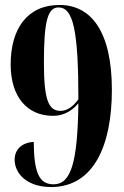

<svg xmlns="http://www.w3.org/2000/svg" viewBox="-20 -744 501 774"><path d="M186 10C357 10 431 -156 431 -382C431 -619 346 -724 220 -724C89 -724 23 -627 23 -484C23 -353 90 -277 194 -277C241 -277 275 -302 296 -328C293 -88 266 -1 196 -1C138 -1 117 -47 116 -172C67 -169 39 -141 39 -100C39 -46 87 10 186 10ZM224 -297C174 -297 157 -345 157 -493C157 -658 172 -714 216 -714C275 -714 296 -622 296 -344C277 -317 252 -297 224 -297Z"/></svg>

Font: Noto Serif Display Condensed Extra
Style: Regular
Weight: 800
Width: 3
Designer: Monotype Design Team
Foundry: Monotype Imaging Inc.
Version: Version 1.900